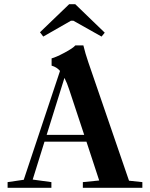

<svg xmlns="http://www.w3.org/2000/svg" viewBox="-20 -892 712 912"><path d="M185.5 -718.3 169.9 -738.8 308.6 -872.1H337.4L477.5 -736.8L462.4 -718.3L328.6 -793.5H316.9ZM16.1 0V-26.9L92.8 -38.1L265.1 -555.2Q249 -573.7 225.1 -580.1V-614.7Q246.1 -620.1 286.4 -641.6Q326.7 -663.1 337.9 -676.3H376Q385.3 -637.7 399.4 -596.7L592.8 -33.7L656.2 -26.9V0H373.5V-26.9L451.2 -34.7L390.6 -219.2H191.4L135.3 -39.1L224.1 -26.9V0ZM308.6 -466.8Q298.8 -497.6 286.1 -522L201.7 -251.5H379.9Z"/></svg>

Font: Elstob 14pt SemiBold
Style: Regular
Weight: 600
Designer: Peter S. Baker
Version: Version 1.015